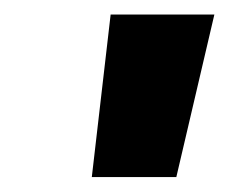

<svg xmlns="http://www.w3.org/2000/svg" viewBox="-20 -820 311 261"><path d="M104.8 -579.3 130.4 -800.2H271.4L219.7 -579.3Z"/></svg>

Font: Poppins Variable
Style: Italic
Weight: 100
Italic angle: -10°
Designer: Jonny Pinhorn
Foundry: Indian Type Foundry
Version: Version 6.000